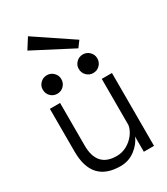

<svg xmlns="http://www.w3.org/2000/svg" viewBox="-217 -979 934 1077"><g transform="rotate(-30 250.5 -440.5)"><path d="M454 -472V0H388V-99Q372 -58 330.5 -26.5Q289 5 236 5Q52 5 52 -195V-472H118V-196Q118 -55 245 -55Q281 -55 311.5 -72Q342 -89 362.5 -116Q383 -143 388 -172V-472ZM364 -524Q339 -524 321.5 -541.5Q304 -559 304 -585Q304 -609 321.5 -626.5Q339 -644 364 -644Q389 -644 406.5 -626.5Q424 -609 424 -585Q424 -559 406.5 -541.5Q389 -524 364 -524ZM131 -524Q106 -524 88.5 -541.5Q71 -559 71 -585Q71 -609 88.5 -626.5Q106 -644 131 -644Q156 -644 173.5 -626.5Q191 -609 191 -585Q191 -559 173.5 -541.5Q156 -524 131 -524ZM360 -686 106 -818 149 -886 389 -725Z"/></g></svg>

Font: Lil Grotesk
Style: Regular
Weight: 400
Designer: Bastien Sozeau
Foundry: NBR — Bastien Sozeau
Version: Version 4.002; ttfautohint (v1.8.4.7-5d5b)